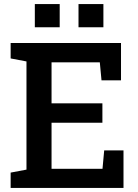

<svg xmlns="http://www.w3.org/2000/svg" viewBox="-20 -922 678 942"><path d="M32.2 0V-75.2L109.9 -89.8V-620.6L32.2 -635.3V-710.9H573.7V-527.8H478L469.7 -616.2H232.9V-415H482.4V-319.8H232.9V-93.8H482.9L491.2 -184.1H585.9V0ZM365.2 -788.1V-901.9H487.3V-788.1ZM150.9 -788.1V-901.9H272.9V-788.1Z"/></svg>

Font: Roboto Slab LO Medium
Style: Regular
Weight: 500
Designer: Google
Version: Version 2.000